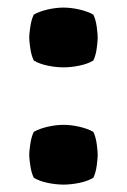

<svg xmlns="http://www.w3.org/2000/svg" viewBox="-20 -476 334 506"><path d="M57 -68Q57 -77 59.8 -96Q62.5 -115 69 -128.5Q84 -137 105.8 -142Q127.5 -147 147.5 -147Q167 -147 189 -142Q211 -137 226 -128.5Q232.5 -115 235 -96Q237.5 -77 237.5 -68Q237.5 -59 235 -40Q232.5 -21 226 -7.5Q211 1.5 189 6Q167 10.5 147.5 10.5Q127.5 10.5 105.8 6Q84 1.5 69 -7.5Q62.5 -21 59.8 -40Q57 -59 57 -68ZM57 -377Q57 -386 59.8 -405Q62.5 -424 69 -437.5Q84 -446 105.8 -451Q127.5 -456 147.5 -456Q167 -456 189 -451Q211 -446 226 -437.5Q232.5 -424 235 -405Q237.5 -386 237.5 -377Q237.5 -368 235 -349Q232.5 -330 226 -316.5Q211 -307.5 189 -303Q167 -298.5 147.5 -298.5Q127.5 -298.5 105.8 -303Q84 -307.5 69 -316.5Q62.5 -330 59.8 -349Q57 -368 57 -377Z"/></svg>

Font: Signika SC
Style: Bold
Weight: 700
Designer: Anna Giedryś
Foundry: Anna Giedryś
Version: Version 2.000; ttfautohint (v1.8.3) -l 8 -r 50 -G 200 -x 9 -